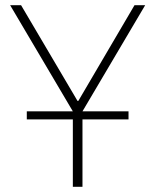

<svg xmlns="http://www.w3.org/2000/svg" viewBox="-20 -718 597 738"><path d="M260 0V-259H83V-290H260L19 -698H61L278 -330H281L497 -698H538L297 -290H474V-259H297V0Z"/></svg>

Font: IBM Plex Sans ExtraLight
Style: Regular
Weight: 250
Designer: Mike Abbink, Paul van der Laan, Pieter van Rosmalen
Foundry: Bold Monday
Version: Version 3.201